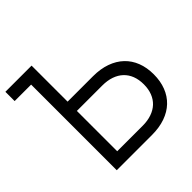

<svg xmlns="http://www.w3.org/2000/svg" viewBox="-194 -875 1030 1030"><g transform="rotate(-45 321.5 -360.0)"><path d="M118.3 -649.7 192 -720H-6.7V-649.7ZM192 -720H118.3V0H385Q441.3 0 485.6 -15.5Q529.8 -31 560.2 -60.1Q590.7 -89.2 606.7 -130.6Q622.7 -172 622.7 -223.3Q622.7 -274.8 606.7 -316Q590.7 -357.2 560.1 -386.2Q529.5 -415.3 485.2 -431Q441 -446.7 385 -446.7H192ZM192 -70.3V-376.3H384.7Q423 -376.3 453.1 -365.9Q483.2 -355.5 504.1 -335.8Q525 -316.2 536 -287.8Q547 -259.3 547 -223.3Q547 -187.3 536 -158.9Q525 -130.5 504.1 -110.8Q483.2 -91.2 453.1 -80.8Q423 -70.3 384.7 -70.3Z"/></g></svg>

Font: Vela Sans GX ExtLt
Style: Regular
Weight: 200
Designer: Principal design: Mikhail Sharanda - project Manrope.
Design modification: Ravid Balaliev
Foundry: Mikhail Sharanda
Version: Version 1.001